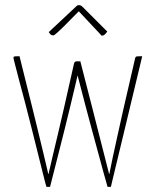

<svg xmlns="http://www.w3.org/2000/svg" viewBox="-20 -719 607 748"><path d="M399 9Q399 9 394.5 -7Q390 -23 383 -48L364 -118Q349 -172 336 -221Q323 -270 312 -311Q301 -352 293.5 -382Q286 -412 281.5 -428.5Q277 -445 277 -445L272 -470Q271 -475 273 -477.5Q275 -480 282 -480H293L341 -293Q354 -242 365.5 -196.5Q377 -151 386 -116Q395 -81 400 -61Q405 -41 405 -41H406Q410 -62 418.5 -102.5Q427 -143 438.5 -194Q450 -245 461 -295L506 -490Q507 -495 508.5 -497Q510 -499 515.5 -499.5Q521 -500 534 -500Q534 -500 527.5 -472.5Q521 -445 510 -399.5Q499 -354 486 -299.5Q473 -245 460 -191Q447 -137 436 -91.5Q425 -46 418.5 -18.5Q412 9 412 9Q412 9 405.5 9Q399 9 399 9ZM161 9Q161 9 157 -4.5Q153 -18 148 -40Q140 -73 128.5 -118Q117 -163 104.5 -214Q92 -265 79 -314Q66 -363 55.5 -402.5Q45 -442 39 -466Q33 -490 33 -490Q32 -495 33 -497Q34 -499 39 -499.5Q44 -500 56 -500L107 -295Q120 -243 131 -197Q142 -151 150.5 -116Q159 -81 163.5 -61Q168 -41 168 -41H169Q174 -64 184.5 -108Q195 -152 207 -202.5Q219 -253 229 -297L268 -470Q269 -475 271.5 -477.5Q274 -480 278 -480H284Q289 -480 291.5 -478.5Q294 -477 294.5 -475Q295 -473 294 -470L287 -445Q287 -445 283 -428.5Q279 -412 272 -381.5Q265 -351 255 -310Q245 -269 233 -220Q221 -171 207 -117L175 9Q175 9 171.5 9Q168 9 164.5 9Q161 9 161 9ZM376 -580Q376 -580 362.5 -594.5Q349 -609 331.5 -627.5Q314 -646 300.5 -660.5Q287 -675 287 -675Q287 -675 273 -661Q259 -647 240.5 -628Q222 -609 206.5 -595Q191 -581 189 -581Q179 -581 174.5 -587.5Q170 -594 170 -594L280 -697Q282 -699 288 -699Q291 -699 294.5 -697.5Q298 -696 302 -692Q302 -692 316.5 -677.5Q331 -663 350 -644Q369 -625 383.5 -610.5Q398 -596 398 -596Q398 -596 391.5 -588Q385 -580 376 -580Z"/></svg>

Font: Yanone Kaffeesatz ExtraLight ExtraLight
Style: Regular
Weight: 250
Version: Version 2.003